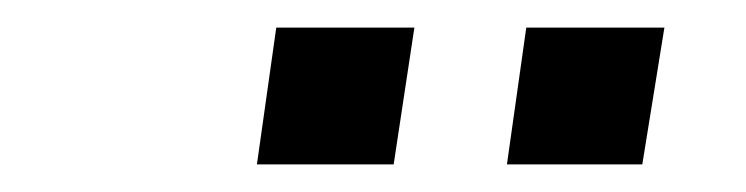

<svg xmlns="http://www.w3.org/2000/svg" viewBox="-20 -723 540 139"><path d="M347 -604 361 -703H461L445 -604ZM166 -604 180 -703H280L265 -604Z"/></svg>

Font: Mulish ExtraLight SemiBold
Style: Italic
Weight: 600
Italic angle: -9°
Version: Version 3.603